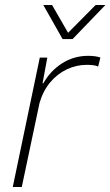

<svg xmlns="http://www.w3.org/2000/svg" viewBox="-20 -747 441 767"><path d="M31 0 139 -517H169L150 -414H153Q181 -464 228 -494Q275 -524 332 -524Q348 -524 361 -522Q374 -520 381 -517L372 -481Q365 -485 352.5 -486.5Q340 -488 327 -488Q285 -488 247 -470Q209 -452 180.5 -418Q152 -384 138 -336L67 0ZM230 -591 153 -727H188L252 -616L362 -727H401L270 -591Z"/></svg>

Font: Mona Sans ExtraLight
Style: Italic
Weight: 200
Italic angle: -11.6951°
Designer: Deni Anggara
Foundry: GitHub
Version: Version 2.000